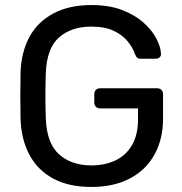

<svg xmlns="http://www.w3.org/2000/svg" viewBox="-20 -730 721 760"><path d="M341.5 10Q252.7 10 191.3 -22.8Q129.9 -55.7 97.2 -115.9Q64.6 -176.1 61.4 -256.9Q60.4 -301.1 60.4 -350.7Q60.4 -400.4 61.4 -445Q64.6 -525.9 97.3 -585.2Q130.1 -644.5 192.1 -677.2Q254.1 -710 341.5 -710Q412.4 -710 464 -690.1Q515.6 -670.1 549.2 -639.5Q582.9 -608.9 599.6 -576.2Q616.2 -543.4 617.2 -517.9Q618.1 -508.9 612 -503.2Q605.9 -497.5 596.1 -497.5H536.8Q527.4 -497.5 522.9 -501.7Q518.4 -505.9 514.3 -515.8Q505.4 -541.9 484.9 -566.9Q464.4 -591.8 429.7 -608.3Q394.9 -624.7 341.5 -624.7Q262.2 -624.7 213.6 -581.8Q164.9 -538.9 161.3 -440Q158.3 -351.3 161.3 -261.9Q164.9 -162.4 214 -118.9Q263 -75.3 342.2 -75.3Q394.9 -75.3 436.6 -94.9Q478.4 -114.5 502.4 -155.3Q526.4 -196.1 526.4 -259.3V-300.9H376.2Q366 -300.9 359.6 -307.7Q353.2 -314.4 353.2 -324.6V-356.8Q353.2 -367.8 359.6 -374.2Q366 -380.6 376.2 -380.6H601.6Q612.6 -380.6 619 -374.2Q625.4 -367.8 625.4 -356.8V-260.9Q625.4 -179.1 591.5 -118.1Q557.7 -57.1 494 -23.5Q430.3 10 341.5 10Z"/></svg>

Font: Rubik Light
Style: Regular
Weight: 300
Designer: Hubert and Fischer
Foundry: Hubert and Fischer
Version: Version 2.300;gftools[0.9.30]